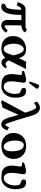

<svg xmlns="http://www.w3.org/2000/svg" viewBox="1366 -2104 753 3526"><g transform="rotate(90 1743.0 -341.5)"><path d="M449.2 -433.1H142.1Q84 -433.1 45.4 -356.4Q27.8 -320.8 22.9 -285.2L83 -275.9Q107.9 -349.1 151.9 -356.4Q155.8 -356.9 159.2 -356.9Q159.2 -89.8 98.1 -73.2Q58.6 -64 47.4 -33.2Q45.9 -28.8 45.9 -25.9Q45.9 5.4 89.4 11.2Q94.7 11.7 100.1 12.2Q206.5 12.2 238.3 -153.3Q253.4 -233.4 253.9 -356.9H350.1Q346.2 -206.1 346.2 -108.9Q348.1 10.7 453.1 12.2Q514.6 12.2 576.7 -67.4Q578.6 -69.8 580.1 -71.8L542 -106.9Q486.3 -47.9 456.1 -47.9Q445.3 -49.8 444.8 -108.9Q444.8 -321.8 448.2 -357.9Q541 -363.8 577.1 -423.8L525.9 -459Q513.2 -433.1 449.2 -433.1Z M997.1 -206.1 988.8 -241.2Q961.4 -370.1 906.7 -396.5Q895 -401.9 883.8 -401.9Q848.1 -401.9 816.9 -353Q783.2 -299.8 782.7 -226.1Q782.7 -115.7 825.2 -62Q849.6 -32.2 882.8 -32.2Q898.9 -32.2 911.9 -39.6Q924.8 -46.9 933.8 -56.9Q942.9 -66.9 952.9 -87.9Q962.9 -108.9 968.5 -123.5Q974.1 -138.2 983.9 -167.5ZM883.8 -443.8Q982.9 -443.8 1023.4 -372.1Q1037.1 -347.7 1047.9 -312L1114.7 -445.8Q1153.3 -439.9 1171.9 -439.9Q1201.2 -439.9 1249 -444.8L1091.8 -130.9Q1104.5 -83 1138.2 -69.3Q1143.6 -67.4 1147 -66.9Q1185.5 -67.9 1204.1 -90.3Q1216.8 -87.4 1235.8 -70.3Q1188 9.3 1131.8 9.8Q1069.3 8.3 1043 -63Q981 9.8 875 9.8Q729.5 9.8 671.4 -88.9Q643.1 -138.2 643.1 -202.1Q643.1 -353.5 763.7 -415Q820.3 -443.8 883.8 -443.8Z M1559.1 -682.1Q1584 -682.1 1602.1 -661.6Q1609.4 -652.3 1609.9 -644Q1608.9 -634.8 1605 -628.9L1510.7 -506.8Q1504.4 -499.5 1500 -499Q1485.8 -499 1480.5 -509.8Q1480 -511.7 1480 -513.2Q1480.5 -519 1481 -522L1530.8 -665Q1538.1 -681.2 1559.1 -682.1ZM1773.9 -250Q1773.9 -105 1687.5 -32.7Q1635.7 9.3 1572.8 9.8Q1475.1 9.8 1433.1 -8.8Q1420.9 -14.2 1409.7 -21Q1340.8 -64.9 1340.8 -174.8Q1340.8 -225.6 1351.1 -291Q1352.5 -301.8 1355 -316.9Q1357.9 -333 1357.9 -340.8Q1356.9 -357.9 1345.7 -365.2Q1340.8 -367.2 1291 -370.1Q1282.7 -381.3 1281.7 -400.9Q1314 -420.4 1404.3 -438.5Q1431.6 -443.8 1444.8 -443.8Q1499 -441.9 1500 -398.9Q1500 -382.3 1486.8 -303.7Q1486.3 -299.8 1485.8 -296.9Q1474.1 -228 1474.1 -171.9Q1474.1 -87.4 1519.5 -50.3Q1543 -32.2 1572.8 -32.2Q1622.6 -32.2 1661.1 -87.4Q1663.6 -90.8 1665 -92.8Q1704.6 -155.8 1705.1 -237.8Q1704.6 -301.8 1689 -325.2Q1679.2 -337.9 1650.9 -345.2Q1623.5 -353 1610.8 -362.8Q1595.2 -377.4 1594.7 -403.8Q1594.7 -428.7 1622.1 -439.9Q1632.8 -443.8 1644 -443.8Q1707 -442.9 1734.9 -410.2Q1773.9 -361.3 1773.9 -250Z M2365.7 -104 2374.5 -100.1Q2348.6 -15.1 2294.4 6.3Q2279.8 11.7 2265.6 12.2Q2198.7 12.2 2162.6 -65.4Q2150.9 -91.3 2139.6 -127L2088.9 -305.2Q1982.9 -66.9 1958.5 -13.2L1858.9 15.1L1820.8 0L2049.8 -428.2Q2048.8 -431.2 2034.7 -476.1Q1984.9 -629.4 1948.7 -629.9Q1922.4 -628.9 1870.6 -588.9L1844.7 -633.8Q1878.4 -684.1 1939.9 -695.8Q1952.1 -697.8 1962.9 -698.2Q2014.6 -698.2 2056.2 -649.4Q2083.5 -616.2 2098.6 -566.9L2187.5 -270Q2244.6 -85 2261.7 -66.4Q2266.1 -62 2269.5 -62Q2288.6 -62 2317.9 -129.4Q2318.4 -130.9 2318.8 -131.8Z M2645 -401.9Q2562.5 -400.4 2562 -229Q2562 -142.1 2600.1 -81.5Q2631.3 -32.7 2676.3 -32.2Q2726.1 -32.2 2747.6 -96.2Q2759.3 -132.3 2759.3 -184.1Q2759.3 -334 2695.8 -384.3Q2672.4 -401.4 2645 -401.9ZM2422.4 -207Q2422.9 -307.1 2477.1 -370.1Q2542.5 -443.8 2661.1 -443.8Q2793.5 -443.8 2858.4 -352.5Q2898.9 -294.4 2899.4 -215.8Q2897.5 -107.9 2831.1 -46.9Q2766.6 9.8 2660.2 9.8Q2541.5 9.8 2473.6 -66.9Q2422.9 -125.5 2422.4 -207Z M3455.1 -250Q3455.1 -105 3368.7 -32.7Q3316.9 9.3 3253.9 9.8Q3156.2 9.8 3114.3 -8.8Q3102.1 -14.2 3090.8 -21Q3022 -64.9 3022 -174.8Q3022 -225.6 3032.2 -291Q3033.7 -301.8 3036.1 -316.9Q3039.1 -333 3039.1 -340.8Q3038.1 -357.9 3026.9 -365.2Q3022 -367.2 2972.2 -370.1Q2963.9 -381.3 2962.9 -400.9Q2995.1 -420.4 3085.4 -438.5Q3112.8 -443.8 3126 -443.8Q3180.2 -441.9 3181.2 -398.9Q3181.2 -382.3 3168 -303.7Q3167.5 -299.8 3167 -296.9Q3155.3 -228 3155.3 -171.9Q3155.3 -87.4 3200.7 -50.3Q3224.1 -32.2 3253.9 -32.2Q3303.7 -32.2 3342.3 -87.4Q3344.7 -90.8 3346.2 -92.8Q3385.7 -155.8 3386.2 -237.8Q3385.7 -301.8 3370.1 -325.2Q3360.4 -337.9 3332 -345.2Q3304.7 -353 3292 -362.8Q3276.4 -377.4 3275.9 -403.8Q3275.9 -428.7 3303.2 -439.9Q3314 -443.8 3325.2 -443.8Q3388.2 -442.9 3416 -410.2Q3455.1 -361.3 3455.1 -250Z"/></g></svg>

Font: Linux Libertine O
Style: Bold
Weight: 700
Designer: Philipp H. Poll
Foundry: Philipp H. Poll
Version: Version 5.0.0